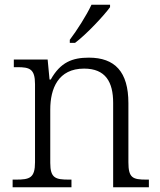

<svg xmlns="http://www.w3.org/2000/svg" viewBox="-20 -786 672 806"><path d="M273 -619V-606H295C343 -642 417 -721 442 -756V-766H364C343 -721 302 -657 273 -619ZM33 0H280V-32H270C213 -32 191 -38 191 -102V-326C191 -414 224 -498 333 -498C423 -498 455 -442 455 -354V0H605V-32H595C537 -32 519 -39 519 -105V-353C519 -485 462 -544 353 -544C284 -544 234 -525 193 -452H188L180 -536H38V-504H53C104 -504 127 -497 127 -433V-105C127 -39 105 -32 47 -32H33Z"/></svg>

Font: Noto Serif Bengali Light
Style: Regular
Weight: 300
Designer: Juan Bruce, Universal Thirst, Indian Type Foundry and the Monotype Design Team.
Foundry: Monotype Imaging Inc.
Version: Version 2.003